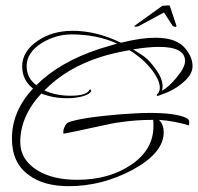

<svg xmlns="http://www.w3.org/2000/svg" viewBox="-20 -630 714 692"><path d="M228 41Q137 41 84 1Q23 -42 23 -131Q23 -229 99 -311Q60 -341 60 -391Q60 -445 116 -483Q144 -502 175.5 -510.5Q207 -519 242 -519Q327 -519 416 -476Q488 -494 540 -494Q618 -494 649 -454Q674 -423 674 -391Q674 -359 633 -327Q602 -302 559 -288Q545 -282 545 -286V-287Q545 -289 550 -294Q556 -303 556 -314Q556 -341 526 -380Q513 -396 500 -408.5Q487 -421 473 -431Q460 -442 446 -449Q388 -439 344 -425Q220 -386 140 -304Q181 -285 234 -285Q291 -285 302 -305Q304 -310 307 -306Q310 -305 308 -301Q303 -290 278 -283Q253 -276 221 -276Q171 -276 129 -293Q53 -211 53 -118Q53 -54 115 -16Q170 18 258 18Q374 18 454 -37Q533 -91 533 -175Q533 -181 533 -186.5Q533 -192 532 -198Q501 -198 472.5 -196Q444 -194 417 -190Q399 -188 374.5 -183Q350 -178 319 -171Q284 -163 256.5 -157.5Q229 -152 209 -148Q206 -158 212.5 -172Q219 -186 226 -189Q247 -197 293.5 -204.5Q340 -212 413 -218Q442 -220 469 -221.5Q496 -223 521 -223Q610 -223 649 -206Q660 -201 661 -195Q663 -192 661 -178Q635 -186 608 -191Q581 -196 553 -198Q570 -181 570 -153Q570 -79 458 -18Q348 41 228 41ZM111 -323Q195 -407 339 -454Q356 -459 372 -464Q388 -469 402 -473Q329 -506 238 -506Q183 -506 132 -476Q76 -441 76 -392Q76 -349 111 -323ZM564 -303Q589 -317 616 -350Q647 -387 647 -410Q647 -461 553 -461Q513 -461 460 -452L488 -434Q504 -424 517 -410.5Q530 -397 541 -381Q566 -347 566 -319Q566 -315 565.5 -311Q565 -307 564 -303ZM614 -533Q611 -533 607.5 -534Q604 -535 602 -537L571 -585L482 -537Q478 -534 471 -534Q464 -533 464 -536L465 -537L565 -609Q591 -612 592 -609L616 -537Q616 -534 614 -533Z"/></svg>

Font: Passions Conflict
Style: Regular
Weight: 400
Designer: Robert E. Leuschke
Foundry: Robert E. Leuschke
Version: Version 1.010; ttfautohint (v1.8.3)